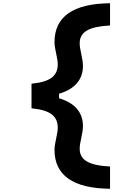

<svg xmlns="http://www.w3.org/2000/svg" viewBox="-20 -970 790 1180"><path d="M469.7 -704.6Q469.7 -690.9 472.3 -674.4Q475 -657.9 478.7 -641.9Q483 -622.2 486.3 -602.2Q489.7 -582.2 489.7 -563.8Q489.7 -501.2 452.1 -458Q414.6 -414.9 343.1 -393.9V-380H173.7V-455.7Q258.4 -463.7 296.7 -491.9Q335 -520.1 335 -574.5Q335 -598.2 325.7 -638.3Q321.7 -656.2 318.4 -675.5Q315 -694.8 315 -711.1Q315 -828.3 400.5 -888.4Q485.9 -948.4 656.3 -950.1V-813.4Q558 -808.4 513.8 -782.2Q469.7 -756 469.7 -704.6ZM315 -48.9Q315 -65.2 318.4 -84.5Q321.7 -103.8 325.7 -121.7Q335 -161.8 335 -185.5Q335 -239.9 296.7 -268.1Q258.4 -296.3 173.7 -304.3V-380H343.1V-366.1Q414.6 -345.1 452.1 -302Q489.7 -258.8 489.7 -196.2Q489.7 -177.8 486.3 -157.8Q483 -137.8 478.7 -118.1Q475 -102.1 472.3 -85.6Q469.7 -69.1 469.7 -55.4Q469.7 -4 513.8 22.2Q558 48.4 656.3 53.4V190.1Q485.9 188.4 400.5 128.4Q315 68.3 315 -48.9Z"/></svg>

Font: Martian Mono Custom sWd Rg
Style: Regular
Weight: 400
Width: 6
Monospace: yes
Designer: Alex Havermale
Foundry: Evil Martians
Version: Version 1.000